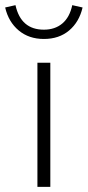

<svg xmlns="http://www.w3.org/2000/svg" viewBox="-67 -724 340 744"><path d="M78 0V-481H128V0ZM103 -573Q45 -573 5.5 -606Q-34 -639 -47 -695L-7 -704Q14 -609 103 -609Q146 -609 174.5 -633Q203 -657 213 -704L253 -695Q240 -639 201 -606Q162 -573 103 -573Z"/></svg>

Font: Red Hat Text VF
Style: Regular
Weight: 300
Designer: Pentagram, MCKL
Foundry: Pentagram, MCKL
Version: Version 1.023